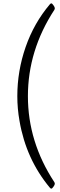

<svg xmlns="http://www.w3.org/2000/svg" viewBox="-20 -866 357 1142"><path d="M277 -841Q281 -846 285.5 -846Q290 -846 298 -834.5Q306 -823 306 -817.5Q306 -812 303 -807Q146 -566 146 -294Q146 -22 303 217Q306 222 306 227.5Q306 233 298 244.5Q290 256 285.5 256Q281 256 277 251Q135 81 96 -147Q83 -220 83 -294Q83 -444 132.5 -586.5Q182 -729 277 -841Z"/></svg>

Font: Cardo
Style: Regular
Weight: 400
Designer: David J. Perry
Foundry: David J. Perry
Version: Version 1.0451